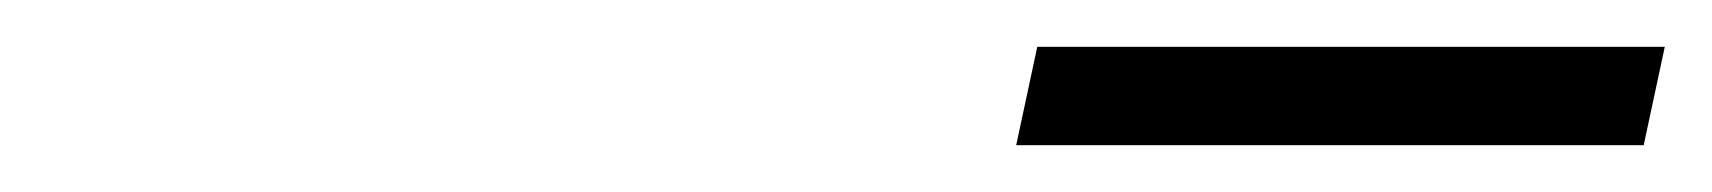

<svg xmlns="http://www.w3.org/2000/svg" viewBox="-20 -739 731 82"><path d="M414 -677 423 -719H691L682 -677Z"/></svg>

Font: Azeret Mono Thin Thin
Style: Italic
Weight: 250
Italic angle: -12°
Version: Version 1.002